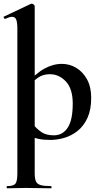

<svg xmlns="http://www.w3.org/2000/svg" viewBox="-30 -745 546 1040"><path d="M8 275Q6 275 6 269Q6 263 8 263Q43 263 53.5 250Q64 237 64 194V-589Q64 -623 58 -638.5Q52 -654 35 -654Q22 -654 -2 -643Q-6 -642 -9 -648Q-12 -654 -9 -655L137 -724Q139 -725 142 -725Q147 -725 152.5 -720.5Q158 -716 158 -712V194Q158 222 164.5 237Q171 252 190 257.5Q209 263 247 263Q249 263 249 269Q249 275 247 275Q218 275 183 274Q148 273 110 273Q81 273 54.5 274Q28 275 8 275ZM243 13Q205 13 177.5 7Q150 1 111 -12L146 -75Q168 -48 193.5 -30Q219 -12 262 -12Q309 -12 336.5 -53Q364 -94 364 -184Q364 -264 327 -303.5Q290 -343 240 -343Q202 -343 175.5 -324Q149 -305 123 -276L112 -288Q163 -347 210 -373Q257 -399 305 -399Q347 -399 383 -377.5Q419 -356 441.5 -315Q464 -274 464 -215Q464 -151 444 -107Q424 -63 391 -36.5Q358 -10 319 1.5Q280 13 243 13Z"/></svg>

Font: Cormorant Infant Light
Style: Bold
Weight: 700
Version: Version 4.001